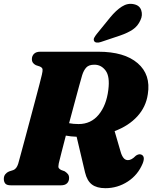

<svg xmlns="http://www.w3.org/2000/svg" viewBox="-22 -971 798 1006"><path d="M726 -115.5Q701 -54.5 647.5 -19.8Q594 15 530 15Q485.5 15 459.8 -4.2Q434 -23.5 423.5 -68L379.5 -254.5Q349 -255.5 323 -260.5Q310 -211 300 -171.5Q290 -132 286 -115.5Q282 -96 285.8 -90.5Q289.5 -85 298 -80.5L317 -73.5Q327.5 -66.5 333.8 -58.8Q340 -51 340 -38.5Q340 -21 329.2 -10.5Q318.5 0 297 0H35.5Q13 0 5.5 -9.5Q-2 -19 -2 -33.5Q-2 -48.5 6 -58.2Q14 -68 25 -72.5L48 -80Q65 -86.5 73.5 -113.5Q77.5 -127.5 87 -163Q96.5 -198.5 109.5 -246.2Q122.5 -294 136.2 -346Q150 -398 162.8 -445.8Q175.5 -493.5 184.8 -529.2Q194 -565 197.5 -580Q202 -599 201 -607.8Q200 -616.5 187 -622.5L166 -629.5Q144.5 -640.5 145 -660.5Q145 -678 156.2 -689Q167.5 -700 188.5 -700H493.5Q629.5 -700 699.2 -640Q769 -580 752.5 -477.5Q743 -411 697.5 -361.2Q652 -311.5 578.5 -284L610 -176Q615.5 -156 624.8 -144Q634 -132 648.5 -132Q667.5 -132 689 -154.5Q694.5 -159 702.2 -161.5Q710 -164 717 -161.5Q740.5 -153 726 -115.5ZM408.5 -577Q404 -562 393.2 -522.8Q382.5 -483.5 368.5 -431.5Q354.5 -379.5 340 -325.5Q362 -321 390 -321Q454.5 -321 495 -370Q535.5 -419 545.5 -499.5Q554.5 -570 531.5 -601Q508.5 -632 472.5 -632Q443.5 -632 430 -617.2Q416.5 -602.5 408.5 -577ZM556 -880.5Q586 -917 616.5 -936.5Q647 -956 679 -949Q709.5 -943 718 -917.2Q726.5 -891.5 714 -865.5Q700.5 -834.5 674 -816.5Q647.5 -798.5 606.5 -784.5L506.5 -751Q495.5 -747 485 -748Q474.5 -749 471 -756.5Q467 -764.5 471.8 -773.5Q476.5 -782.5 484.5 -792.5Z"/></svg>

Font: Fraunces 72pt Soft Black
Style: Italic
Weight: 900
Italic angle: -16°
Version: Version 1.000;[b76b70a41]